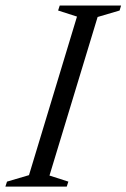

<svg xmlns="http://www.w3.org/2000/svg" viewBox="-38 -692 469 712"><path d="M247.5 -630.5 177.5 -653 183.5 -671.5H411L405.5 -653L324 -629L145.5 -41L215.5 -18.5L209.5 0H-18L-12 -18.5L69.5 -42.5Z"/></svg>

Font: Newsreader 20pt
Style: Italic
Weight: 400
Italic angle: -17°
Version: Version 1.003